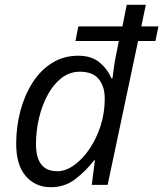

<svg xmlns="http://www.w3.org/2000/svg" viewBox="-20 -780 688 810"><path d="M194.3 9.8Q129.4 9.8 88.9 -36.9Q48.3 -83.5 48.3 -173.3Q48.3 -245.1 65.9 -311.8Q83.5 -378.4 117.2 -431.2Q150.9 -483.9 199.5 -514.4Q248 -544.9 310.1 -544.9Q366.7 -544.9 400.6 -516.1Q434.6 -487.3 449.7 -449.7H454.6Q457 -469.7 460.4 -495.1Q463.9 -520.5 468.8 -543.9L481.4 -606.9H298.3L310.5 -668.5H496.6L514.6 -759.8H595.2L576.2 -668.5H648.4L635.7 -606.9H562.5L434.1 0H367.2L380.4 -103.5H377Q341.8 -58.1 297.4 -24.2Q252.9 9.8 194.3 9.8ZM221.7 -57.6Q256.3 -57.6 291.7 -82.5Q327.1 -107.4 356.7 -150.4Q386.2 -193.4 404.1 -248.3Q421.9 -303.2 421.9 -363.8Q421.9 -416 396.2 -446.8Q370.6 -477.5 316.9 -477.5Q274.4 -477.5 240.2 -451.4Q206.1 -425.3 181.9 -381.1Q157.7 -336.9 144.8 -282.7Q131.8 -228.5 131.8 -171.9Q131.8 -57.6 221.7 -57.6Z"/></svg>

Font: Open Sans
Style: Italic
Weight: 400
Italic angle: -12°
Designer: Monotype Design Team
Foundry: Monotype Imaging Inc.
Version: Version 3.000; ttfautohint (v1.8.4)